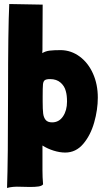

<svg xmlns="http://www.w3.org/2000/svg" viewBox="-20 -751 510 954"><path d="M194 165Q188 173 171.5 175.5Q155 178 129 178Q97 178 83 177Q42 175 15 183Q20 44 20 -289Q20 -608 26 -731L192 -728Q192 -606 191 -520V-505Q191 -500 190.5 -496.5Q190 -493 190 -487Q206 -497 227 -499.5Q248 -502 283 -502Q334 -501 376 -470Q418 -439 442 -385.5Q466 -332 466 -266Q466 -206 448 -142.5Q430 -79 393.5 -36Q357 7 304 7Q277 7 246.5 -2.5Q216 -12 191 -28V95Q191 130 194 165ZM192 -273V-247Q192 -207 194.5 -187Q197 -167 207 -155Q217 -143 239 -143Q273 -143 293 -172.5Q313 -202 313 -246Q313 -278 307 -298Q301 -323 281 -340.5Q261 -358 229 -358Q210 -358 202.5 -352.5Q195 -347 193.5 -331.5Q192 -316 192 -273Z"/></svg>

Font: Londrina Solid Black
Style: Regular
Weight: 900
Designer: Marcelo Magalhaes
Foundry: Marcelo Magalhães
Version: Version 1.002